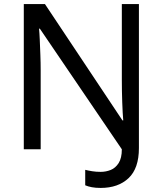

<svg xmlns="http://www.w3.org/2000/svg" viewBox="-20 -734 800 944"><path d="M475 190Q450 190 431.5 186.5Q413 183 399 177V101Q415 105 434 108Q453 111 475 111Q501 111 524.5 101.5Q548 92 563.5 67.5Q579 43 579 0L176 -593H172Q174 -574 175.5 -539Q177 -504 178.5 -464Q180 -424 180 -387V0H97V-714H201L582 -142H586Q583 -174 581 -230.5Q579 -287 579 -342V-714H663V-6Q663 94 612 142Q561 190 475 190Z"/></svg>

Font: Noto Sans Thai Looped
Style: Regular
Weight: 400
Designer: Sasikarn Vongin, Ben Mitchell
Foundry: The Fontpad Ltd
Version: Version 1.001; ttfautohint (v1.8.4.7-5d5b)